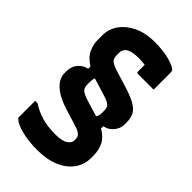

<svg xmlns="http://www.w3.org/2000/svg" viewBox="-283 -818 1167 1167"><g transform="rotate(45 300.0 -235.0)"><path d="M290 105Q349 105 374 87.5Q399 70 399 49V41Q399 27 394.5 17Q390 7 374.5 -2.5Q359 -12 324 -22L230 -51Q152 -75 109.5 -113.5Q67 -152 67 -197V-213Q67 -257 92 -285Q117 -313 150 -318V-338Q100 -370 83.5 -408Q67 -446 67 -479V-523Q67 -578 99 -622.5Q131 -667 188 -693.5Q245 -720 319 -720Q397 -720 448.5 -705.5Q500 -691 515 -676Q521 -670 521 -657V-510H387Q376 -510 376 -521V-578Q352 -582 322 -582Q268 -582 241 -567Q214 -552 214 -516V-500Q214 -473 228 -459Q242 -445 291 -430L386 -401Q448 -382 483 -362.5Q518 -343 532 -317Q546 -291 546 -252V-234Q546 -200 521.5 -171Q497 -142 462 -137V-117Q510 -89 528 -52Q546 -15 546 30V53Q546 110 514 154.5Q482 199 422.5 224.5Q363 250 279 250Q206 250 147.5 235.5Q89 221 63 196Q60 193 60 188V47H80Q125 76 174 90.5Q223 105 290 105ZM386 -149Q387 -149 388 -148Q399 -165 399 -183V-211Q399 -225 394.5 -235Q390 -245 374.5 -254.5Q359 -264 324 -274L230 -303Q225 -305 220 -306Q214 -292 214 -273V-248Q214 -221 227.5 -207Q241 -193 290 -178Z"/></g></svg>

Font: Recursive Mn Lnr St XBd
Style: Regular
Weight: 800
Monospace: yes
Version: Version 1.079;hotconv 1.0.112;makeotfexe 2.5.65598; ttfautoh